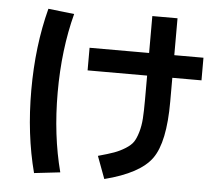

<svg xmlns="http://www.w3.org/2000/svg" viewBox="-56 -847 1112 964"><g transform="rotate(5 500.0 -364.5)"><path d="M373 -597H673V-783H800V-597H947V-483H800V-363Q800 -158 740.5 -75Q681 8 504 53L462 -60Q513 -74 542 -84.5Q571 -95 598 -112Q625 -129 637 -147Q649 -165 658.5 -197Q668 -229 670.5 -266.5Q673 -304 673 -363V-483H373ZM281 -759Q233 -576 233 -360Q233 -144 281 39L150 54Q100 -137 100 -360Q100 -583 150 -774Z"/></g></svg>

Font: Mplus 1p Bold
Style: Bold
Weight: 700
Version: Version 1.061